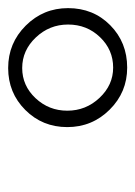

<svg xmlns="http://www.w3.org/2000/svg" viewBox="49 -774 330 468"><g transform="rotate(-90 214.0 -540.0)"><path d="M428.2 -539.1Q428.2 -477.5 386.5 -436.3Q344.7 -395 283.2 -395Q223.1 -395 180.7 -437.7Q138.2 -480.5 138.2 -541Q138.2 -601.6 179.9 -643.3Q221.7 -685.1 282.2 -685.1Q342.8 -685.1 385.5 -642.3Q428.2 -599.6 428.2 -539.1ZM178.2 -541Q178.2 -495.6 209.5 -462.4Q240.7 -429.2 283.2 -429.2Q326.7 -429.2 357.4 -461.2Q388.2 -493.2 388.2 -539.1Q388.2 -584.5 356.7 -617.7Q325.2 -650.9 282.2 -650.9Q239.3 -650.9 208.7 -618.4Q178.2 -585.9 178.2 -541Z"/></g></svg>

Font: Accordance
Style: Italic
Weight: 400
Italic angle: -11°
Version: Version 1.2 (build January 31, 2020) Miklal Software Solutio